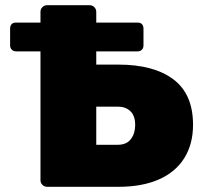

<svg xmlns="http://www.w3.org/2000/svg" viewBox="-20 -720 795 740"><path d="M42 -522Q32 -522 25.5 -528.5Q19 -535 19 -545V-610Q19 -620 24.5 -626.5Q30 -633 42 -633H510Q522 -633 527.5 -626.5Q533 -620 533 -610V-545Q533 -535 527 -528.5Q521 -522 510 -522ZM162 0Q151 0 143.5 -7.5Q136 -15 136 -26V-674Q136 -685 143.5 -692.5Q151 -700 162 -700H325Q336 -700 343.5 -692.5Q351 -685 351 -674V-471H436Q573 -471 648.5 -414Q724 -357 724 -239Q724 -165 690.5 -111Q657 -57 592.5 -28.5Q528 0 436 0ZM351 -162H434Q468 -162 484.5 -184Q501 -206 501 -238Q501 -274 482.5 -291.5Q464 -309 434 -309H351Z"/></svg>

Font: Rubik ExtraBold
Style: Regular
Weight: 800
Designer: Hubert and Fischer
Foundry: Hubert and Fischer
Version: Version 2.300;gftools[0.9.30]